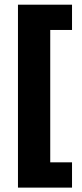

<svg xmlns="http://www.w3.org/2000/svg" viewBox="-20 -696 360 840"><path d="M295.1 124.8H58.6V-675.5H295.1V-564.9H199.8V14.2H295.1Z"/></svg>

Font: Anek Devanagari Medium
Style: Regular
Weight: 500
Designer: Kailash Malviya (Devanagari) & Yesha Goshar (Latin)
Foundry: Ek Type
Version: Version 1.003